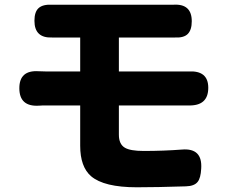

<svg xmlns="http://www.w3.org/2000/svg" viewBox="-20 -755 970 814"><path d="M560 39Q421 39 366 -8Q320 -48 320 -137V-308H177Q157 -308 145 -307Q62 -302 62 -381Q62 -458 143 -453Q156 -452 177 -452H320V-596H225Q213 -596 201 -596Q126 -593 126 -667Q126 -705 144 -721Q162 -737 201 -735Q213 -735 225 -735H463H701Q708 -735 715 -735Q793 -740 793 -665Q793 -628 776 -611Q759 -594 721 -596Q711 -596 701 -596H484V-452H760Q770 -452 779 -452Q863 -457 863 -383Q863 -305 778 -308Q771 -308 764 -308H484V-184Q484 -144 509 -129Q532 -115 589 -115Q673 -115 752 -121Q839 -128 833 -40Q831 0 818 16Q804 34 768 35Q644 39 560 39Z"/></svg>

Font: GenSenRounded TW H
Style: Regular
Weight: 900
Version: Version 1.501;PS 1;hotconv 16.6.51;makeotf.lib2.5.65220